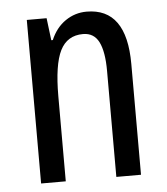

<svg xmlns="http://www.w3.org/2000/svg" viewBox="-45 -587 545 628"><g transform="rotate(-5 228.0 -273.5)"><path d="M262 -547Q393 -547 393 -364V0H312V-348Q312 -411 296 -443Q280 -475 244 -475Q192 -475 169 -429Q146 -383 146 -279V0H65V-537H130L139 -464H144Q161 -504 192.5 -525.5Q224 -547 262 -547Z"/></g></svg>

Font: Noto Sans Ethiopic ExtraCondensed
Style: Regular
Weight: 400
Width: 2
Designer: Monotype Design Team
Foundry: Monotype Imaging Inc.
Version: Version 2.102; ttfautohint (v1.8.4.7-5d5b)